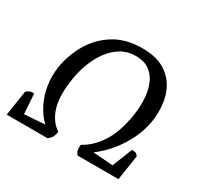

<svg xmlns="http://www.w3.org/2000/svg" viewBox="-140 -829 1043 1003"><g transform="rotate(30 381.5 -327.5)"><path d="M9 0 32 -151Q41 -160 50.5 -164Q60 -168 78 -168L86 -47L209 -56Q174 -90 150.5 -137Q127 -184 118.5 -238Q110 -292 118 -347Q131 -429 172.5 -499.5Q214 -570 283.5 -612.5Q353 -655 450 -655Q546 -655 602 -612.5Q658 -570 677.5 -500Q697 -430 684 -347Q675 -293 649 -238.5Q623 -184 584.5 -137Q546 -90 500 -56L620 -47L668 -168Q685 -168 692.5 -164Q700 -160 706 -151L683 0H437Q427 -10 423.5 -22.5Q420 -35 423 -57Q484 -90 526 -156.5Q568 -223 585 -331Q593 -382 590 -431Q587 -480 571 -518.5Q555 -557 523 -580Q491 -603 441 -603Q392 -603 353.5 -580Q315 -557 286.5 -518.5Q258 -480 239.5 -431.5Q221 -383 213 -331Q196 -223 216.5 -156.5Q237 -90 287 -57Q284 -35 276.5 -22.5Q269 -10 255 0Z"/></g></svg>

Font: Petrona Medium
Style: Italic
Weight: 500
Italic angle: -9°
Designer: Ringo R. Seeber
Foundry: Ringo R. Seeber
Version: Version 2.001; ttfautohint (v1.8.3)